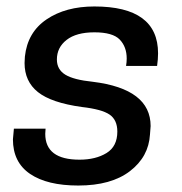

<svg xmlns="http://www.w3.org/2000/svg" viewBox="-20 -562 564 594"><path d="M222 12Q126 12 73 -24Q20 -60 20 -131L23 -164H121L120 -148Q120 -68 226 -68Q276 -68 309.5 -88.5Q343 -109 343 -155Q343 -191 319 -207.5Q295 -224 233 -231Q139 -244 97.5 -277Q56 -310 56 -367L57 -387Q65 -462 124 -502Q183 -542 272 -542Q469 -542 469 -397Q469 -379 466 -358H370Q372 -370 372 -381Q372 -417 350.5 -439.5Q329 -462 272 -462Q216 -462 186 -438.5Q156 -415 156 -378Q156 -347 182 -331Q208 -315 267 -309Q446 -287 446 -172L444 -146Q440 -77 382 -32.5Q324 12 222 12Z"/></svg>

Font: Tanohe Sans Medium
Style: Italic
Weight: 500
Designer: Village Type and Design LLC & Cristiano Sobral
Foundry: Cooper Hewitt Smithsonian Design Museum
Version: Version 1.00;September 29, 2021;FontCreator 13.0.0.2655 64-b